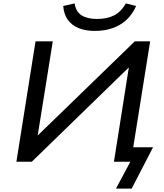

<svg xmlns="http://www.w3.org/2000/svg" viewBox="-20 -947 959 1124"><path d="M659 157 743 0H647L735 -557L736 -554L166 0H76L188 -705H289L200 -149V-153L769 -705H859L760 -85H876L751 157ZM536 -766Q480 -766 440 -782.5Q400 -799 377 -831Q354 -863 350 -912L417 -927Q424 -878 458 -857Q492 -836 548 -836Q607 -836 648 -857Q689 -878 717 -927L777 -912Q755 -862 719 -829.5Q683 -797 636.5 -781.5Q590 -766 536 -766Z"/></svg>

Font: Nunito Sans 7pt SemiExpanded Medium
Style: Italic
Weight: 500
Width: 6
Italic angle: -9°
Designer: Vernon Adams
Foundry: Vernon Adams
Version: Version 3.101;gftools[0.9.27]